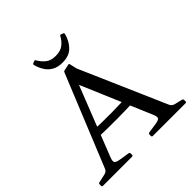

<svg xmlns="http://www.w3.org/2000/svg" viewBox="-235 -1118 1305 1305"><g transform="rotate(-45 417.0 -465.5)"><path d="M417 -786Q373 -786 343 -803Q313 -820 295 -849Q277 -878 268 -912Q266 -920 275 -925L289 -930Q297 -933 301 -924Q318 -894 344.5 -872.5Q371 -851 417 -851Q463 -851 490.5 -872.5Q518 -894 534 -925Q538 -933 547 -929L560 -924Q568 -922 566 -911Q553 -860 518 -823Q483 -786 417 -786ZM19 0Q10 0 10 -10V-23Q10 -33 20 -34L82 -48Q93 -51 100.5 -57Q108 -63 112 -75L379 -730Q382 -739 392 -740L434 -749Q443 -752 445 -741L456 -692L726 -73Q731 -62 738.5 -56Q746 -50 758 -47L813 -34Q822 -31 822 -22V-9Q822 0 812 0H498Q489 0 489 -10V-23Q489 -31 499 -34L573 -45Q603 -50 608.5 -61Q614 -72 602 -100L365 -657L425 -692L192 -100Q181 -71 188 -60.5Q195 -50 224 -45L299 -33Q308 -32 308 -22V-9Q308 0 298 0ZM233 -313Q322 -309 410 -310Q498 -311 586 -315V-258Q498 -254 410 -253.5Q322 -253 233 -256Z"/></g></svg>

Font: Hahmlet
Style: Regular
Weight: 400
Designer: Minjoo Ham & Mark Frömberg
Foundry: hypertype
Version: Version 1.001; ttfautohint (v1.8.3)